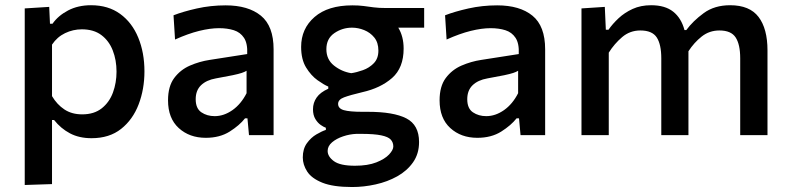

<svg xmlns="http://www.w3.org/2000/svg" viewBox="-20 -530 3096 753"><path d="M77 195.5V-497L173 -503L176 -437H186Q208 -468.5 247 -489Q286 -509.5 337 -509.5Q404.5 -509.5 451.2 -475.5Q498 -441.5 522.2 -382.5Q546.5 -323.5 546.5 -250Q546.5 -180.5 523.8 -120.8Q501 -61 455 -24.5Q409 12 339 12Q290.5 12 254.5 -7Q218.5 -26 192 -59.5H184V192ZM302.5 -81.5Q349 -81.5 379 -105.2Q409 -129 423 -167.2Q437 -205.5 437 -249Q437 -294.5 422.2 -332.2Q407.5 -370 377.5 -392.5Q347.5 -415 301 -415Q266.5 -415 235.2 -400Q204 -385 184 -355V-153Q203.5 -120 232.5 -100.8Q261.5 -81.5 302.5 -81.5Z M787 10.5Q723 10.5 681 -27.8Q639 -66 639 -136.5Q639 -191.5 663.2 -224Q687.5 -256.5 725 -272.8Q762.5 -289 802 -295L949.5 -318Q951.5 -359.5 937 -381.5Q922.5 -403.5 897 -411.5Q871.5 -419.5 839 -419.5Q804.5 -419.5 761 -408.8Q717.5 -398 666.5 -375L660.5 -470Q697.5 -484.5 752 -496.8Q806.5 -509 865 -509Q953.5 -509 1003.2 -468.5Q1053 -428 1053 -336.5V0H956.5L950.5 -66H941Q919.5 -38.5 880.8 -14Q842 10.5 787 10.5ZM822 -74.5Q858 -74.5 891.8 -98.2Q925.5 -122 947 -164.5V-252.5Q940 -248 928 -244Q916 -240 892.5 -235Q869 -230 826.5 -222.5Q789.5 -216 768.5 -195.8Q747.5 -175.5 747.5 -141Q747.5 -104.5 769.8 -89.5Q792 -74.5 822 -74.5Z M1361 203.5Q1286.5 203.5 1244.2 186.5Q1202 169.5 1184.8 142.8Q1167.5 116 1167.5 87.5Q1167.5 54 1183.5 31.8Q1199.5 9.5 1221 -3Q1242.5 -15.5 1258 -20.5V-29Q1250 -31.5 1238 -39.8Q1226 -48 1216.8 -63.2Q1207.5 -78.5 1207.5 -101.5Q1207.5 -127 1221.8 -147.5Q1236 -168 1267.5 -182V-190.5Q1250.5 -197.5 1225.2 -215.5Q1200 -233.5 1180.5 -265.2Q1161 -297 1161 -346Q1161 -417.5 1213.5 -463.2Q1266 -509 1362 -509Q1387 -509 1406 -506.5Q1425 -504 1445.5 -501.2Q1466 -498.5 1496 -498.5H1643.5V-421.5H1542Q1563 -387 1563 -339.5Q1563 -264 1517.8 -224.2Q1472.5 -184.5 1401 -168.5Q1352.5 -157 1329.2 -148.2Q1306 -139.5 1306 -122.5Q1306 -104.5 1328.5 -98Q1351 -91.5 1402 -91.5H1423Q1523.5 -91.5 1573.5 -65.8Q1623.5 -40 1623.5 27Q1623.5 73 1600 106.5Q1576.5 140 1538 161.5Q1499.5 183 1453.2 193.2Q1407 203.5 1361 203.5ZM1357.5 -243Q1378.5 -246 1403.2 -254.8Q1428 -263.5 1446 -282Q1464 -300.5 1464 -331.5Q1464 -363 1448 -382.8Q1432 -402.5 1408.2 -412Q1384.5 -421.5 1360.5 -421.5Q1322.5 -421.5 1291.2 -400Q1260 -378.5 1260 -337Q1260 -296.5 1290 -272.8Q1320 -249 1357.5 -243ZM1372 120Q1422.5 120 1456 106.8Q1489.5 93.5 1506 75.8Q1522.5 58 1522.5 44.5Q1522.5 28.5 1512.5 17.5Q1502.5 6.5 1475 0.8Q1447.5 -5 1395.5 -5H1378Q1351.5 -4 1325.5 4.8Q1299.5 13.5 1282.2 28.2Q1265 43 1265 62Q1265 84 1289.5 102Q1314 120 1372 120Z M1852 10.5Q1788 10.5 1746 -27.8Q1704 -66 1704 -136.5Q1704 -191.5 1728.2 -224Q1752.5 -256.5 1790 -272.8Q1827.5 -289 1867 -295L2014.5 -318Q2016.5 -359.5 2002 -381.5Q1987.5 -403.5 1962 -411.5Q1936.5 -419.5 1904 -419.5Q1869.5 -419.5 1826 -408.8Q1782.5 -398 1731.5 -375L1725.5 -470Q1762.5 -484.5 1817 -496.8Q1871.5 -509 1930 -509Q2018.5 -509 2068.2 -468.5Q2118 -428 2118 -336.5V0H2021.5L2015.5 -66H2006Q1984.5 -38.5 1945.8 -14Q1907 10.5 1852 10.5ZM1887 -74.5Q1923 -74.5 1956.8 -98.2Q1990.5 -122 2012 -164.5V-252.5Q2005 -248 1993 -244Q1981 -240 1957.5 -235Q1934 -230 1891.5 -222.5Q1854.5 -216 1833.5 -195.8Q1812.5 -175.5 1812.5 -141Q1812.5 -104.5 1834.8 -89.5Q1857 -74.5 1887 -74.5Z M2260.5 0V-497L2352 -503L2356 -413.5H2366.5Q2382.5 -436.5 2406 -458.5Q2429.5 -480.5 2461.2 -495Q2493 -509.5 2533.5 -509.5Q2588.5 -509.5 2620.2 -484.2Q2652 -459 2664.5 -412H2671.5Q2697.5 -447.5 2739.8 -478.5Q2782 -509.5 2843.5 -509.5Q2920 -509.5 2955 -463.5Q2990 -417.5 2990 -332.5V0H2883V-301.5Q2883 -355.5 2865.2 -383Q2847.5 -410.5 2801.5 -410.5Q2762 -410.5 2732 -386.8Q2702 -363 2680 -329V0H2573.5V-301.5Q2573.5 -355.5 2555.8 -383Q2538 -410.5 2491.5 -410.5Q2450.5 -410.5 2420 -384.5Q2389.5 -358.5 2367.5 -323.5V0Z"/></svg>

Font: Commissioner Medium
Style: Regular
Weight: 500
Designer: Kostas Bartsokas
Foundry: Kostas Bartsokas
Version: Version 1.000; ttfautohint (v1.8.3)